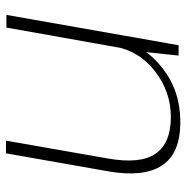

<svg xmlns="http://www.w3.org/2000/svg" viewBox="-10 -622 638 658"><g transform="rotate(-90 309.0 -293.0)"><path d="M447.5 0H483L587 -590H543.5L461 -126.5ZM156 -591.5H112.5L51 -242Q29.5 -120 70.8 -57Q112 6 219.5 6Q326 6 403.2 -54.2Q480.5 -114.5 494 -189.5L478 -218Q463.5 -135 393.8 -80.8Q324 -26.5 236.5 -26.5Q147.5 -26.5 111.2 -79Q75 -131.5 95 -243Z"/></g></svg>

Font: Anybody SemiExpanded ExtraLight
Style: Italic
Weight: 250
Width: 6
Italic angle: -10°
Version: Version 1.113;gftools[0.9.25]